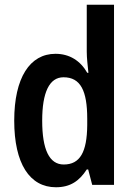

<svg xmlns="http://www.w3.org/2000/svg" viewBox="-20 -780 568 810"><path d="M216 10C277 10 315 -17 346 -65H352L369 0H461V-760H346V-562C346 -534 350 -504 353 -473H348C319 -524 273 -553 214 -553C106 -553 40 -452 40 -271C40 -90 105 10 216 10ZM249 -86C188 -86 158 -149 158 -271C158 -390 188 -454 248 -454C320 -454 348 -397 348 -279V-252C347 -139 318 -86 249 -86Z"/></svg>

Font: Noto Sans Sinhala UI Condensed SemiBold
Style: Regular
Weight: 600
Width: 3
Designer: Jelle Bosma - Monotype Design Team
Foundry: Monotype Imaging Inc.
Version: Version 2.006